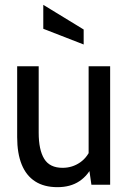

<svg xmlns="http://www.w3.org/2000/svg" viewBox="-20 -764 540 794"><path d="M217.5 10Q162.5 10 125.5 -13.8Q88.5 -37.5 69.8 -83.5Q51 -129.5 51 -197V-490H140V-215Q140 -144.5 162.8 -107.2Q185.5 -70 239 -70Q279 -70 311.5 -92.5Q344 -115 359 -158L346.5 -106V-490H435.5V0H358L345 -90.5L365 -84.5Q345.5 -39.5 308.5 -14.8Q271.5 10 217.5 10ZM326 -580 159 -645V-744L326 -642Z"/></svg>

Font: Cabin
Style: Regular
Weight: 400
Width: 4
Designer: Pablo Impallari
Foundry: Pablo Impallari. http://www.impallari.com Igino Marini. http://www.ikern.com
Version: Version 3.001